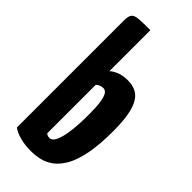

<svg xmlns="http://www.w3.org/2000/svg" viewBox="-238 -783 841 841"><g transform="rotate(45 182.5 -362.5)"><path d="M152 10Q112 10 82 1.5Q52 -7 35 -20V-685Q35 -710 43.5 -720.5Q52 -731 76 -733Q100 -735 147 -735V-481Q163 -495 184.5 -502.5Q206 -510 232 -510Q272 -510 296.5 -490.5Q321 -471 333 -426.5Q345 -382 345 -307Q345 -222 333.5 -164.5Q322 -107 302 -72.5Q282 -38 257 -20Q232 -2 205 4Q178 10 152 10ZM169 -88Q176 -88 184.5 -95.5Q193 -103 200.5 -124Q208 -145 213 -184.5Q218 -224 218 -287Q218 -333 213.5 -360Q209 -387 201 -398.5Q193 -410 180 -410Q172 -410 163.5 -407Q155 -404 147 -396V-96Q151 -92 156.5 -90Q162 -88 169 -88Z"/></g></svg>

Font: Yanone Kaffeesatz
Style: Bold
Weight: 700
Designer: Yanone (Cyrillic: Daniel Pouzeot, Huerta Tipografica, and Cyreal)
Foundry: Yanone
Version: Version 2.003